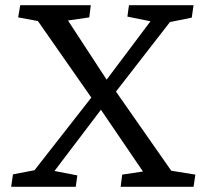

<svg xmlns="http://www.w3.org/2000/svg" viewBox="-20 -720 778 740"><path d="M23 0 30 -48 113 -64 332 -344 126 -639 50 -653 58 -700H330L324 -653L242 -641L391 -413L560 -638L471 -656L477 -700H726L719 -652L635 -635L427 -367L640 -62L733 -47L726 0H445L451 -47L531 -59L369 -297L190 -61L278 -44L272 0Z"/></svg>

Font: Literata 7pt
Style: Italic
Weight: 400
Italic angle: -2°
Designer: Latin by Veronika Burian and Jose Scaglione. Greek by Irene Vlachou. Cyrillic by Vera Evstafieva
Foundry: TypeTogether
Version: Version 3.002